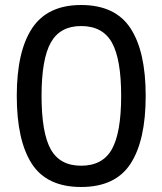

<svg xmlns="http://www.w3.org/2000/svg" viewBox="-20 -737 649 767"><path d="M304 10Q167 10 107 -83Q47 -176 47 -354Q47 -532 108.5 -624.5Q170 -717 304 -717Q440 -717 501 -624.5Q562 -532 562 -354Q562 -176 501.5 -83Q441 10 304 10ZM304 -75Q390 -75 427 -141Q464 -207 464 -354Q464 -501 427 -567Q390 -633 304 -633Q220 -633 183 -567Q146 -501 146 -354Q146 -207 182.5 -141Q219 -75 304 -75Z"/></svg>

Font: 42dot Sans Medium
Style: Regular
Weight: 500
Designer: 42dot
Version: Version 1.000